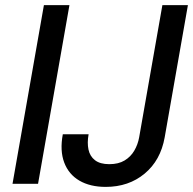

<svg xmlns="http://www.w3.org/2000/svg" viewBox="-20 -720 756 752"><path d="M29 0 152 -700H252L129 0ZM394 12Q333 12 291 -12.5Q249 -37 231.5 -83.5Q214 -130 226 -194H327Q321 -161 326.5 -134.5Q332 -108 352 -92.5Q372 -77 408 -77Q444 -77 468 -91.5Q492 -106 506 -130Q520 -154 525 -182L616 -700H716L625 -182Q609 -92 546.5 -40Q484 12 394 12Z"/></svg>

Font: DM Sans 18pt Medium
Style: Italic
Weight: 500
Italic angle: -10°
Designer: Colophon Foundry, Jonny Pinhorn
Foundry: Colophon Foundry
Version: Version 4.004;gftools[0.9.30]